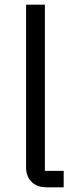

<svg xmlns="http://www.w3.org/2000/svg" viewBox="-20 -797 325 817"><path d="M178 0Q137 0 114 -23.5Q91 -47 91 -84V-777H171V-70H251V0Z"/></svg>

Font: IBM Plex Sans JP
Style: Regular
Weight: 400
Designer: Mike Abbink; Paul van der Laan; Pieter van Rosmalen; Wujin Sim; Yejin Wi; Jinhee Kim; Boomi Park; Yona Kim; Kichan Ma
Foundry: Sandoll Inc.
Version: Version 1.000